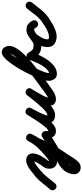

<svg xmlns="http://www.w3.org/2000/svg" viewBox="584 -1246 960 2239"><g transform="rotate(-90 1064.5 -127.0)"><path d="M-19 41Q-33 29 -35 10.5Q-37 -8 -25 -23Q14 -69 53 -118.5Q92 -168 140 -206Q172 -232 209.5 -260Q247 -288 288 -299Q318 -306 343 -298Q368 -290 382.5 -268.5Q397 -247 394 -215Q391 -187 377.5 -156.5Q364 -126 345.5 -97.5Q327 -69 309 -48Q305 -43 306.5 -34.5Q308 -26 304 -30Q303 -31 300.5 -31Q298 -31 297 -33Q295 -36 301 -36Q307 -36 310 -37Q320 -42 329 -48.5Q338 -55 346 -62Q404 -109 454.5 -160.5Q505 -212 539 -279Q549 -298 566.5 -301Q584 -304 599 -296Q615 -288 622 -272Q629 -256 618 -236Q607 -217 596 -193.5Q585 -170 569 -154Q568 -154 573 -161Q578 -168 578 -167Q558 -125 539 -82Q520 -39 497 2Q470 51 439 98Q408 145 377 192Q359 219 340.5 249Q322 279 299 302Q277 326 249 331.5Q221 337 197 327Q173 317 160 292.5Q147 268 154 233Q164 175 200 135Q236 95 286 68Q286 68 285 69Q284 69 284 69Q359 25 436 -19.5Q513 -64 584 -114Q584 -114 584 -114Q584 -114 584 -114Q599 -125 617.5 -121.5Q636 -118 647 -103Q658 -88 654.5 -69.5Q651 -51 636 -40Q563 11 485 56Q407 101 330 147Q330 147 329 147Q328 148 328 148Q297 165 273 188.5Q249 212 242 249Q241 259 241.5 256Q242 253 236 248Q227 240 227 244Q227 248 235 240Q254 220 270.5 192.5Q287 165 302 142Q332 97 362 51Q392 5 419 -42Q441 -81 459 -122.5Q477 -164 496 -205Q496 -205 501 -211Q505 -217 505 -218Q507 -220 513.5 -231.5Q520 -243 527.5 -257Q535 -271 540 -280Q550 -299 567.5 -302.5Q585 -306 600 -298Q615 -290 622 -273.5Q629 -257 619 -237Q580 -162 524 -104Q468 -46 404 8Q381 26 352.5 42Q324 58 294 57Q263 56 244.5 38.5Q226 21 219.5 -5Q213 -31 218.5 -58.5Q224 -86 241 -106Q252 -119 266 -140Q280 -161 291 -183.5Q302 -206 304 -223Q304 -225 304 -225.5Q304 -226 305 -223Q310 -214 315.5 -214Q321 -214 310 -211Q281 -204 250 -179.5Q219 -155 196 -136Q153 -101 116.5 -55Q80 -9 45 35Q33 49 14.5 51Q-4 53 -19 41Z M610 -122Q629 -122 642 -108.5Q655 -95 655 -77Q655 -67 654.5 -56Q654 -45 658 -45Q669 -45 689 -65.5Q709 -86 732 -117Q755 -148 777.5 -182.5Q800 -217 817.5 -245.5Q835 -274 844 -288Q856 -307 873.5 -309.5Q891 -312 906 -303Q920 -294 926 -277.5Q932 -261 921 -242Q916 -234 905 -213Q894 -192 880.5 -165.5Q867 -139 855.5 -113.5Q844 -88 839.5 -71.5Q835 -55 842 -55Q842 -55 841 -55Q840 -55 840 -55Q858 -55 882.5 -74Q907 -93 934.5 -122.5Q962 -152 989 -185Q1016 -218 1038 -247Q1060 -276 1074 -293Q1088 -309 1105 -309.5Q1122 -310 1135 -301Q1149 -292 1154 -275.5Q1159 -259 1147 -241Q1130 -213 1113 -185Q1096 -157 1081 -128Q1072 -113 1064 -97Q1056 -81 1050 -64Q1045 -52 1043 -42Q1042 -38 1041 -35Q1040 -31 1041 -30Q1038 -37 1031.5 -41Q1025 -45 1031 -45Q1046 -46 1067 -59Q1088 -72 1108.5 -88Q1129 -104 1143 -114Q1158 -124 1176.5 -121Q1195 -118 1206 -103Q1216 -88 1213 -69.5Q1210 -51 1195 -40Q1173 -25 1146.5 -5.5Q1120 14 1091.5 28.5Q1063 43 1035 45Q1016 46 998 40.5Q980 35 968 20Q949 -2 951 -34Q953 -66 967 -102.5Q981 -139 1001 -175Q1021 -211 1040.5 -241Q1060 -271 1071 -288Q1082 -306 1100 -306.5Q1118 -307 1132 -297Q1146 -287 1152 -270Q1158 -253 1144 -236Q1124 -211 1097.5 -176Q1071 -141 1040 -104.5Q1009 -68 975.5 -36.5Q942 -5 908 15Q874 35 841 35Q841 35 839 35Q838 35 838 35Q794 33 773.5 13.5Q753 -6 751 -36.5Q749 -67 758.5 -103Q768 -139 784 -175Q800 -211 816.5 -240.5Q833 -270 844 -287Q855 -307 873 -309Q891 -311 905 -302Q920 -293 926 -276.5Q932 -260 920 -241Q905 -216 883.5 -180Q862 -144 835.5 -105Q809 -66 779.5 -32Q750 2 719 23.5Q688 45 658 45Q622 45 602 27Q582 9 573.5 -19Q565 -47 565 -77Q565 -96 578.5 -109Q592 -122 610 -122Z M1132 -51Q1121 -67 1124.5 -85Q1128 -103 1143 -114Q1163 -128 1201 -155.5Q1239 -183 1286 -218.5Q1333 -254 1380.5 -293.5Q1428 -333 1468.5 -372Q1509 -411 1533.5 -443.5Q1558 -476 1558 -499Q1558 -507 1557 -505Q1556 -503 1564 -499Q1566 -498 1569 -498Q1571 -497 1572 -497Q1573 -497 1572 -497Q1564 -497 1543 -468.5Q1522 -440 1495 -394Q1468 -348 1439 -294Q1410 -240 1385.5 -188Q1361 -136 1346 -96.5Q1331 -57 1331 -40Q1331 -34 1333 -30.5Q1335 -27 1330 -31Q1328 -33 1325 -33Q1322 -34 1320.5 -34Q1319 -34 1321 -34Q1343 -34 1365 -52Q1387 -70 1407 -99Q1427 -128 1443 -160Q1459 -192 1470 -220.5Q1481 -249 1485 -265Q1488 -279 1499 -287.5Q1510 -296 1523 -298Q1536 -299 1548.5 -294.5Q1561 -290 1568 -277Q1580 -257 1589 -243.5Q1598 -230 1612.5 -223Q1627 -216 1655 -216Q1674 -216 1687 -203Q1700 -190 1700 -171Q1700 -152 1687 -139Q1674 -126 1655 -126Q1611 -126 1581.5 -138Q1552 -150 1531 -173.5Q1510 -197 1490 -233Q1483 -245 1496 -253.5Q1509 -262 1528 -265Q1546 -268 1561 -263.5Q1576 -259 1573 -245Q1566 -214 1550 -174Q1534 -134 1511 -94Q1488 -54 1458.5 -19.5Q1429 15 1394.5 35.5Q1360 56 1321 56Q1282 56 1261.5 26Q1241 -4 1241 -40Q1241 -62 1253 -102.5Q1265 -143 1286.5 -194Q1308 -245 1335.5 -299.5Q1363 -354 1394.5 -405Q1426 -456 1457.5 -497.5Q1489 -539 1518.5 -563Q1548 -587 1572 -587Q1609 -587 1628.5 -559.5Q1648 -532 1648 -499Q1648 -463 1623 -420.5Q1598 -378 1556.5 -333.5Q1515 -289 1464.5 -245.5Q1414 -202 1363 -162.5Q1312 -123 1267.5 -91.5Q1223 -60 1195 -40Q1179 -29 1161 -32.5Q1143 -36 1132 -51Z M1596 -171Q1596 -190 1609 -203Q1622 -216 1641 -216Q1660 -216 1673 -203Q1686 -190 1686 -171Q1686 -174 1686 -175Q1685 -185 1680 -192Q1669 -213 1646 -215Q1645 -215 1644 -215Q1644 -215 1644 -215Q1651 -215 1662 -215.5Q1673 -216 1680 -220Q1680 -220 1680 -220Q1680 -220 1680 -220Q1696 -228 1711.5 -240Q1727 -252 1743 -262Q1743 -262 1742 -261Q1741 -260 1741 -260Q1764 -277 1786.5 -288Q1809 -299 1839 -299Q1875 -299 1901.5 -279Q1928 -259 1943 -227Q1952 -208 1945 -192Q1938 -176 1923 -168Q1909 -161 1892 -163.5Q1875 -166 1864 -185Q1858 -194 1854 -201.5Q1850 -209 1837 -209Q1820 -209 1802.5 -195.5Q1785 -182 1774 -172Q1774 -171 1778 -176Q1781 -180 1781 -180Q1763 -151 1744 -120Q1725 -89 1725 -53Q1725 -39 1736 -38Q1747 -37 1758 -37Q1783 -37 1814 -50.5Q1845 -64 1874 -82Q1903 -100 1922 -114Q1922 -114 1922 -114Q1922 -114 1922 -114Q1937 -125 1955.5 -121.5Q1974 -118 1985 -103Q1996 -88 1992.5 -69.5Q1989 -51 1974 -40Q1945 -20 1908.5 1.5Q1872 23 1833 38Q1794 53 1758 53Q1708 53 1671.5 27Q1635 1 1635 -53Q1635 -104 1657 -145.5Q1679 -187 1705 -228Q1705 -228 1708 -232Q1712 -236 1712 -236Q1737 -261 1768.5 -280Q1800 -299 1837 -299Q1877 -299 1899 -281Q1921 -263 1940 -231Q1952 -213 1944.5 -197Q1937 -181 1921 -172Q1906 -164 1888.5 -166.5Q1871 -169 1861 -189Q1858 -195 1853 -202Q1848 -209 1839 -209Q1825 -209 1814.5 -202.5Q1804 -196 1793 -188Q1793 -188 1792 -187Q1791 -186 1791 -186Q1774 -175 1757 -162.5Q1740 -150 1722 -140Q1722 -140 1722 -140Q1722 -140 1722 -140Q1704 -131 1683.5 -128Q1663 -125 1644 -125Q1624 -125 1610 -138Q1596 -151 1596 -171Q1596 -171 1596 -171Q1596 -171 1596 -171Z M1974 -39Q1959 -28 1940.5 -31Q1922 -34 1911 -50Q1901 -65 1904 -83.5Q1907 -102 1922 -112Q1971 -147 2009 -195.5Q2047 -244 2083 -292Q2083 -292 2083 -292Q2083 -292 2083 -292Q2095 -306 2113.5 -308.5Q2132 -311 2147 -300Q2161 -288 2163.5 -269.5Q2166 -251 2155 -236Q2114 -184 2071.5 -131Q2029 -78 1974 -39Q1974 -39 1974 -39Q1974 -39 1974 -39Z"/></g></svg>

Font: FRB American Cursive Black
Style: Bold Italic
Weight: 900
Italic angle: -25°
Version: Version 2.0;Modular Font Editor K font №1